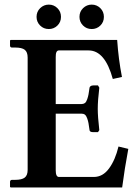

<svg xmlns="http://www.w3.org/2000/svg" viewBox="-20 -821 602 841"><path d="M140.1 -747.1Q140.1 -770 156 -785.4Q171.9 -800.8 193.8 -800.8Q215.8 -800.8 231.4 -785.4Q247.1 -770 247.1 -747.1Q247.1 -724.1 231.4 -709Q215.8 -693.8 193.8 -693.8Q170.9 -693.8 155.5 -709.5Q140.1 -725.1 140.1 -747.1ZM328.1 -747.1Q328.1 -770 344 -785.4Q359.9 -800.8 381.8 -800.8Q403.8 -800.8 419.4 -785.4Q435.1 -770 435.1 -747.1Q435.1 -724.1 419.4 -709Q403.8 -693.8 381.8 -693.8Q358.9 -693.8 343.5 -709.5Q328.1 -725.1 328.1 -747.1ZM26.9 0 23.9 -2V-23.9Q23.9 -32.7 32.2 -33.2H45.9Q75.7 -33.2 88.4 -43.2Q101.1 -53.2 101.1 -77.1V-568.8Q101.1 -592.8 88.6 -602.8Q76.2 -612.8 45.9 -612.8H32.2Q24.4 -612.8 23.9 -621.1V-644L26.9 -646H493.2Q499 -561 514.2 -483.9L474.1 -475.1Q439.9 -600.1 368.2 -600.1H237.8Q223.6 -600.1 224.1 -570.8V-365.2H336.9Q345.7 -365.2 351.8 -369.6Q357.9 -374 362.1 -386.5Q366.2 -398.9 367.7 -407.5Q369.1 -416 372.1 -436Q372.1 -439.9 376.5 -443.4Q380.9 -446.8 388.2 -446.8H409.2L415 -437Q408.2 -380.9 408.2 -344.2Q408.2 -310.1 415 -251L409.2 -242.2H388.2Q372.1 -242.2 372.1 -252Q369.1 -272 367.7 -281Q366.2 -290 362.1 -302Q357.9 -314 352.1 -318.6Q346.2 -323.2 336.9 -323.2H224.1V-75.2Q224.1 -46.4 237.8 -45.9H391.1Q430.2 -45.9 457.5 -83Q484.9 -120.1 499 -179.2L542 -168.9Q525.9 -83 515.1 0Z"/></svg>

Font: Linux Libertine
Style: Semibold
Weight: 600
Designer: Philipp H. Poll
Foundry: Philipp H. Poll
Version: Version 5.1.2 ; ttfautohint (v0.9)